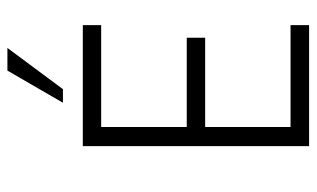

<svg xmlns="http://www.w3.org/2000/svg" viewBox="-184 -649 833 505"><g transform="rotate(-90 232.5 -396.5)"><path d="M358.9 -793.5H299.3L214.8 -647.5H250.5ZM418.9 -546.9V-595.2H100.6V0H418.9V-48.8H150.9V-273.4H385.7V-321.8H150.9V-546.9Z"/></g></svg>

Font: Now Light
Style: Regular
Weight: 300
Designer: Alfredo Marco Pradil
Foundry: Alfredo Marco Pradil
Version: Version 1.200;hotconv 1.0.109;makeotfexe 2.5.65596